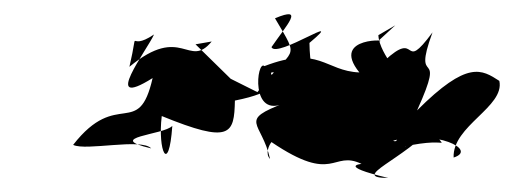

<svg xmlns="http://www.w3.org/2000/svg" viewBox="-20 -850 731 273"><path d="M517 -791C541 -793 448 -800 491 -747C442 -749 434 -786 356 -756C345 -766 335 -679 386 -704C317 -678 352 -678 364 -624C357 -631 362 -643 366 -648C456 -587 452 -637 494 -617C497 -617 456 -615 532 -597C476 -597 555 -623 597 -672C537 -627 565 -647 552 -641C631 -659 607 -628 595 -674C534 -723 556 -640 539 -650C599 -666 660 -637 625 -626C623 -671 698 -698 690 -735C665 -751 645 -765 573 -693C617 -790 564 -720 595 -804C550 -743 577 -811 526 -763C563 -731 519 -771 518 -800L542 -814ZM281 -791C248 -751 239 -817 164 -755C179 -819 159 -774 199 -801C190 -780 122 -692 197 -739C177 -651 147 -725 84 -644C102 -635 181 -654 195 -639C127 -655 213 -658 225 -671C220 -600 204 -636 210 -685C308 -645 313 -659 314 -707C435 -731 300 -765 419 -736C438 -748 421 -727 420 -789C476 -836 373 -766 366 -783C388 -815 414 -842 371 -824C408 -761 398 -787 346 -719L308 -738L258 -787Z"/></svg>

Font: Hussar Lance
Style: ExBdObl
Weight: 700
Foundry: Cannot Into Space Fonts, PlusOne Fonts
Version: Version 2.270